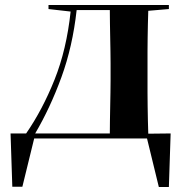

<svg xmlns="http://www.w3.org/2000/svg" viewBox="-20 -559 739 764"><path d="M567 -238Q567 -217 567 -190.5Q567 -164 567.5 -136Q568 -108 568.5 -80Q569 -52 570 -27L659 -28L652 185H612L565 -8H116L69 184H29L22 -28H84Q149 -122 197 -242Q245 -362 261 -513L173 -523V-539H652V-523L570 -516Q569 -491 568.5 -463.5Q568 -436 567.5 -408.5Q567 -381 567 -355Q567 -329 567 -308V-238ZM285 -519Q269 -374 224.5 -252Q180 -130 120 -28H417Q417 -52 417.5 -80Q418 -108 418.5 -136Q419 -164 419.5 -190.5Q420 -217 420 -238V-308Q420 -329 419.5 -355.5Q419 -382 418.5 -410Q418 -438 417.5 -466Q417 -494 417 -519H285Z"/></svg>

Font: XinYuGongZhangJiaSongA
Style: Regular
Weight: 900
Designer: XinYuGong
Foundry: Adobe Systems Incorporated
Version: Version 1.00